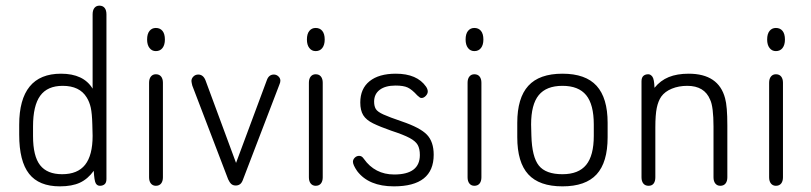

<svg xmlns="http://www.w3.org/2000/svg" viewBox="-20 -650 2872 680"><path d="M308 -336Q276 -389 196 -389Q122 -389 85 -343.5Q48 -298 48 -208V-173Q48 -79 83 -34.5Q118 10 192 10Q235 10 263 -3Q291 -16 312 -45Q314 -10 319 -1Q324 8 334 8Q344 8 350.5 2.5Q357 -3 357 -16V-599Q357 -614 350.5 -622Q344 -630 332 -630Q321 -630 314.5 -622Q308 -614 308 -599ZM307 -209 308 -169Q308 -100 281.5 -66.5Q255 -33 200 -33Q147 -33 122 -65Q97 -97 97 -168V-202Q97 -276 122.5 -311Q148 -346 202 -346Q262 -346 287 -305Q297 -289 301.5 -268.5Q306 -248 307 -209Z M532 -551Q518 -551 509.5 -540.5Q501 -530 501 -510Q501 -491 509.5 -480Q518 -469 532 -469Q547 -469 555.5 -480Q564 -491 564 -510Q564 -530 555.5 -540.5Q547 -551 532 -551ZM508 -22Q508 -8 514.5 0Q521 8 532 8Q544 8 550.5 0Q557 -8 557 -22V-357Q557 -371 550.5 -379Q544 -387 532 -387Q521 -387 514.5 -379Q508 -371 508 -357Z M816 -73 708 -365Q700 -386 682 -386Q672 -386 665 -379Q658 -372 658 -363Q658 -360 659 -356Q660 -352 661 -347L788 -15Q793 -4 799 1.5Q805 7 815 7Q824 7 830.5 2Q837 -3 841 -15L969 -349Q973 -358 973 -364Q973 -373 966 -379.5Q959 -386 950 -386Q932 -386 925 -366Z M1098 -551Q1084 -551 1075.5 -540.5Q1067 -530 1067 -510Q1067 -491 1075.5 -480Q1084 -469 1098 -469Q1113 -469 1121.5 -480Q1130 -491 1130 -510Q1130 -530 1121.5 -540.5Q1113 -551 1098 -551ZM1074 -22Q1074 -8 1080.5 0Q1087 8 1098 8Q1110 8 1116.5 0Q1123 -8 1123 -22V-357Q1123 -371 1116.5 -379Q1110 -387 1098 -387Q1087 -387 1080.5 -379Q1074 -371 1074 -357Z M1375 10Q1516 10 1516 -102Q1516 -148 1492 -173Q1468 -198 1403 -220Q1359 -235 1338 -244.5Q1317 -254 1311 -264Q1305 -274 1305 -290Q1305 -317 1325 -332Q1345 -347 1381 -347Q1409 -347 1424 -340Q1439 -333 1458 -312Q1464 -307 1466.5 -305Q1469 -303 1473 -303Q1481 -303 1488 -310.5Q1495 -318 1495 -326Q1495 -334 1489 -343Q1457 -389 1382 -389Q1322 -389 1289 -362.5Q1256 -336 1256 -287Q1256 -259 1266.5 -242Q1277 -225 1301.5 -213Q1326 -201 1366 -187Q1409 -173 1430.5 -161.5Q1452 -150 1459.5 -136.5Q1467 -123 1467 -101Q1467 -32 1376 -32Q1342 -32 1315 -46Q1288 -60 1269 -87Q1265 -93 1261 -95.5Q1257 -98 1252 -98Q1243 -98 1236.5 -91.5Q1230 -85 1230 -77Q1230 -66 1245 -44Q1286 10 1375 10Z M1660 -551Q1646 -551 1637.5 -540.5Q1629 -530 1629 -510Q1629 -491 1637.5 -480Q1646 -469 1660 -469Q1675 -469 1683.5 -480Q1692 -491 1692 -510Q1692 -530 1683.5 -540.5Q1675 -551 1660 -551ZM1636 -22Q1636 -8 1642.5 0Q1649 8 1660 8Q1672 8 1678.5 0Q1685 -8 1685 -22V-357Q1685 -371 1678.5 -379Q1672 -387 1660 -387Q1649 -387 1642.5 -379Q1636 -371 1636 -357Z M1812 -215V-164Q1812 -75 1851 -32.5Q1890 10 1972 10Q2054 10 2093 -32.5Q2132 -75 2132 -164V-215Q2132 -303 2093 -346Q2054 -389 1972 -389Q1890 -389 1851 -346Q1812 -303 1812 -215ZM2083 -209V-169Q2083 -99 2056 -66Q2029 -33 1972 -33Q1913 -33 1888.5 -63.5Q1864 -94 1862 -170L1861 -209Q1861 -280 1888 -313Q1915 -346 1972 -346Q2029 -346 2056 -313Q2083 -280 2083 -209Z M2298 -339Q2297 -370 2290.5 -378.5Q2284 -387 2276 -387Q2265 -387 2258.5 -381Q2252 -375 2252 -362V-22Q2252 -8 2258.5 0Q2265 8 2277 8Q2289 8 2295 0Q2301 -8 2301 -22V-199Q2301 -243 2306 -267.5Q2311 -292 2322 -308Q2335 -326 2359.5 -336Q2384 -346 2414 -346Q2475 -346 2495 -297Q2501 -285 2504 -260.5Q2507 -236 2507 -202V-22Q2507 -8 2513.5 0Q2520 8 2531 8Q2543 8 2549.5 0Q2556 -8 2556 -22V-206Q2556 -240 2554 -264Q2552 -288 2548 -302Q2525 -389 2419 -389Q2378 -389 2348.5 -377Q2319 -365 2298 -339Z M2728 -551Q2714 -551 2705.5 -540.5Q2697 -530 2697 -510Q2697 -491 2705.5 -480Q2714 -469 2728 -469Q2743 -469 2751.5 -480Q2760 -491 2760 -510Q2760 -530 2751.5 -540.5Q2743 -551 2728 -551ZM2704 -22Q2704 -8 2710.5 0Q2717 8 2728 8Q2740 8 2746.5 0Q2753 -8 2753 -22V-357Q2753 -371 2746.5 -379Q2740 -387 2728 -387Q2717 -387 2710.5 -379Q2704 -371 2704 -357Z"/></svg>

Font: Beiruti Light
Style: Regular
Weight: 300
Designer: Arlette Boutros
Foundry: Boutros
Version: Version 1.41